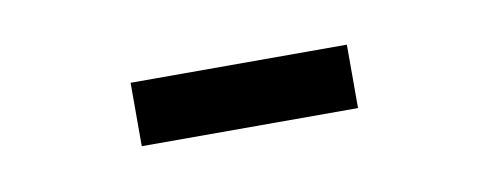

<svg xmlns="http://www.w3.org/2000/svg" viewBox="-25 -676 425 167"><g transform="rotate(-10 187.5 -593.0)"><path d="M92 -565H283V-621H92Z"/></g></svg>

Font: Inconsolata Condensed
Style: Regular
Weight: 400
Width: 3
Monospace: yes
Designer: Raph Levien, Cyreal, Brenton Simpson
Foundry: Raph Levien, Cyreal, Google
Version: Version 3.100